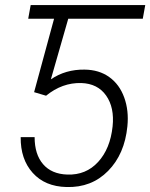

<svg xmlns="http://www.w3.org/2000/svg" viewBox="-20 -731 596 761"><path d="M115.2 -365.7 194.3 -656.7H91.8L101.6 -710.9H555.7L545.9 -656.7H250.5L181.6 -416.5Q239.7 -456.1 314.9 -455.1Q372.6 -454.6 413.1 -425.5Q453.6 -396.5 472.4 -344.5Q491.2 -292.5 484.9 -230.5Q474.1 -120.1 408.4 -53.5Q342.8 13.2 243.7 10.3Q158.2 8.3 109.6 -45.9Q61 -100.1 62 -187.5H117.2Q117.2 -119.1 150.9 -80.1Q184.6 -41 247.1 -39.1Q320.8 -36.6 368.9 -89.1Q417 -141.6 426.3 -230Q434.1 -304.7 400.6 -352.3Q367.2 -399.9 301.8 -401.9Q226.6 -403.8 162.6 -351.6Z"/></svg>

Font: Roboto Light
Style: Italic
Weight: 300
Italic angle: -12°
Designer: Google
Version: Version 2.134; 2016; ttfautohint (v1.6)